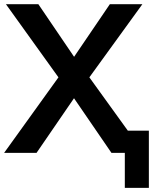

<svg xmlns="http://www.w3.org/2000/svg" viewBox="-31 -739 743 928"><path d="M145.5 0 326.7 -264.2 507.8 0H572.3V168.9H688.5V-107.4H586.9L400.9 -365.2L657.2 -718.8H500L327.1 -464.4L154.3 -718.8H-2.4L251.5 -365.2L-11.2 0Z"/></svg>

Font: Winston SemiBold
Style: Regular
Weight: 600
Designer: Vernon Adams, Kim Jin-seong, David Berlow, Cristiano Sobral
Foundry: The Winston Project Authors
Version: Version 3.004